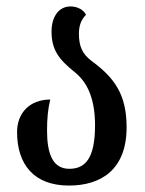

<svg xmlns="http://www.w3.org/2000/svg" viewBox="-20 -566 450 596"><path d="M194 10C292 10 373 -38 373 -171C373 -273 335 -325 264 -377C234 -400 225 -424 225 -462C225 -491 235 -508 247 -520C240 -535 221 -546 199 -546C163 -546 140 -515 140 -468C140 -412 162 -382 212 -342C256 -307 275 -251 275 -177C275 -73 244 -42 195 -42C144 -42 126 -88 126 -161C126 -198 129 -229 136 -257C71 -257 33 -214 33 -156C33 -56 85 10 194 10Z"/></svg>

Font: Noto Serif Georgian ExtraCondensed Semi
Style: Regular
Weight: 600
Width: 3
Designer: Monotype Design Team
Foundry: Monotype Imaging Inc.
Version: Version 1.901